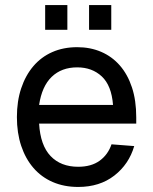

<svg xmlns="http://www.w3.org/2000/svg" viewBox="-20 -729 607 761"><path d="M290 12Q234 12 189 -7.5Q144 -27 112.5 -63.5Q81 -100 64 -151Q47 -202 47 -265Q47 -328 64 -379Q81 -430 112 -466.5Q143 -503 187 -522.5Q231 -542 286 -542Q338 -542 381 -523.5Q424 -505 455 -469.5Q486 -434 503 -382.5Q520 -331 520 -264V-239H135Q140 -153 180.5 -110.5Q221 -68 290 -68Q342 -68 375 -92Q408 -116 422 -157L512 -150Q491 -78 433 -33Q375 12 290 12ZM428 -313Q422 -390 383.5 -426Q345 -462 286 -462Q224 -462 185 -424.5Q146 -387 135 -313ZM159 -611V-709H247V-611ZM333 -611V-709H421V-611Z"/></svg>

Font: Geist
Style: Regular
Weight: 400
Designer: Basement.studio, Andrés Briganti, Mateo Zaragoza
Foundry: Basement.studio, Vercel, Andrés Briganti, Guido Ferreyra, Mateo Zaragoza
Version: Version 1.401